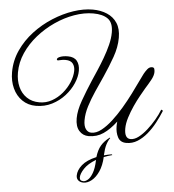

<svg xmlns="http://www.w3.org/2000/svg" viewBox="-77 -928 1240 1367"><g transform="rotate(5 542.5 -244.5)"><path d="M850 64Q807 64 789 30Q771 -4 771 -49Q771 -57 771.5 -65.5Q772 -74 773 -82Q729 -24 683 7.5Q637 39 578 39Q537 39 510 8.5Q483 -22 483 -80Q483 -136 509 -208.5Q535 -281 567 -356Q581 -388 600 -432Q619 -476 637 -524.5Q655 -573 667 -621Q679 -669 679 -710Q679 -780 641.5 -807Q604 -834 536 -834Q471 -834 401 -809Q331 -784 266.5 -739.5Q202 -695 150.5 -636.5Q99 -578 68.5 -509.5Q38 -441 38 -368Q38 -312 58 -267Q78 -222 116.5 -196Q155 -170 208 -170Q256 -170 297 -193Q338 -216 369 -253Q400 -290 417.5 -332.5Q435 -375 436 -413Q437 -445 421 -466Q405 -487 368 -487Q349 -487 333.5 -483Q318 -479 315 -479Q306 -479 306 -486Q306 -497 328 -505.5Q350 -514 383 -514Q427 -514 448 -488Q469 -462 469 -418Q469 -376 448.5 -328Q428 -280 390 -238Q352 -196 300 -169.5Q248 -143 185 -143Q129 -143 86 -172.5Q43 -202 19.5 -253Q-4 -304 -4 -367Q-4 -450 30 -524.5Q64 -599 121 -660.5Q178 -722 248.5 -767Q319 -812 392 -836.5Q465 -861 530 -861Q587 -861 633 -841.5Q679 -822 705.5 -781.5Q732 -741 732 -677Q732 -610 706.5 -538.5Q681 -467 649 -395Q623 -338 598 -281.5Q573 -225 556.5 -172Q540 -119 540 -71Q540 -30 555.5 -8.5Q571 13 596 13Q631 13 666.5 -15Q702 -43 736.5 -88Q771 -133 802 -185.5Q833 -238 858.5 -289Q884 -340 902.5 -379.5Q921 -419 930 -436Q939 -453 953 -471Q967 -489 986 -489Q1000 -489 1003 -478Q1006 -467 1006 -456Q1006 -431 987.5 -397.5Q969 -364 950 -334Q938 -313 918.5 -278.5Q899 -244 880 -202Q861 -160 847.5 -117Q834 -74 834 -38Q834 34 878 34Q906 34 935 11.5Q964 -11 991.5 -46Q1019 -81 1041.5 -120Q1064 -159 1077 -193Q1089 -193 1089 -184Q1072 -142 1048.5 -98Q1025 -54 995 -17.5Q965 19 929 41.5Q893 64 850 64ZM570 372Q548 372 533.5 360Q519 348 519 326Q519 288 549.5 249.5Q580 211 647 183Q653 131 672.5 98Q692 65 729 37Q733 37 733 40Q719 59 710 88.5Q701 118 699 166Q724 159 752 154Q758 154 758 159Q727 167 699 178Q696 239 676.5 282.5Q657 326 628.5 349Q600 372 570 372ZM542 337Q542 362 570 362Q584 362 601 347.5Q618 333 631 298.5Q644 264 646 206V203Q591 236 566.5 273.5Q542 311 542 337Z"/></g></svg>

Font: Great Vibes
Style: Regular
Weight: 400
Designer: Robert E. Leuschke, Viktoriya Grabowska, Viviana Monsalve, Eben Sorkin
Foundry: Robert E. Leuschke
Version: Version 1.103; ttfautohint (v1.8.4.7-5d5b)